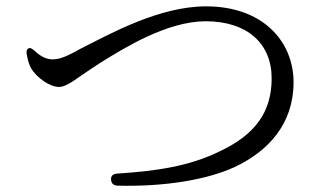

<svg xmlns="http://www.w3.org/2000/svg" viewBox="-20 -639 1040 605"><path d="M69 -486C64 -483 62 -476 65 -464C68 -448 72 -434 79 -422C96 -395 136 -365 166 -365C184 -365 205 -379 239 -403C254 -413 271 -425 296 -441C370 -487 506 -572 628 -572C758 -572 836 -503 836 -392C836 -286 784 -214 670 -161C575 -115 473 -100 349 -92C335 -91 329 -84 330 -73C331 -61 337 -55 350 -54C499 -50 633 -73 718 -112C825 -162 905 -248 905 -380C905 -506 811 -619 629 -619C482 -619 328 -533 233 -485C180 -455 163 -452 144 -452C126 -452 107 -462 90 -478C81 -486 75 -490 69 -486Z"/></svg>

Font: 寒蝉锦书宋
Style: Regular
Weight: 400
Designer: 寒蝉锦书宋{Warren} 思源宋体{Ryoko NISHIZUKA 西塚涼子 (kana & ideographs); Frank Grießhammer (Latin, Greek & Cyrillic); Wenlong ZHANG 
Foundry: Adobe & ChillType
Version: Version 2.000;Glyphs 3.1.1 (3135)